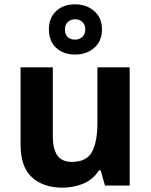

<svg xmlns="http://www.w3.org/2000/svg" viewBox="-20 -857 697 887"><path d="M579 -546V0H465L445 -70H437Q411 -28 365.5 -9Q320 10 269 10Q181 10 128 -37.5Q75 -85 75 -190V-546H224V-227Q224 -169 245 -139Q266 -109 312 -109Q380 -109 405 -155.5Q430 -202 430 -289V-546ZM327 -605Q273 -605 239.5 -636Q206 -667 206 -721Q206 -775 239.5 -806Q273 -837 327 -837Q379 -837 415 -806Q451 -775 451 -722Q451 -667 415.5 -636Q380 -605 327 -605ZM327 -674Q347 -674 360.5 -686.5Q374 -699 374 -721Q374 -743 360.5 -755.5Q347 -768 327 -768Q307 -768 293.5 -755.5Q280 -743 280 -721Q280 -699 292 -686.5Q304 -674 327 -674Z"/></svg>

Font: Noto Sans Gujarati UI
Style: Bold
Weight: 700
Designer: Jelle Bosma - Monotype Design Team, Universal Thirst
Foundry: Monotype Imaging Inc.
Version: Version 2.106; ttfautohint (v1.8.4.7-5d5b)